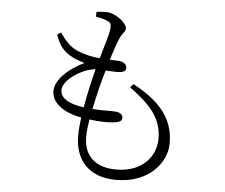

<svg xmlns="http://www.w3.org/2000/svg" viewBox="-56 -842 1111 949"><g transform="rotate(5 500.0 -367.0)"><path d="M219 -658 201 -646C216 -602 235 -573 272 -549C300 -533 321 -526 348 -518C270 -481 207 -422 207 -367C207 -310 262 -266 355 -248C351 -215 348 -183 348 -157C348 -35 421 44 552 44C719 44 802 -65 802 -159C802 -266 750 -355 598 -435L583 -418C677 -348 745 -286 745 -176C745 -96 686 -7 549 -7C455 -7 388 -53 388 -156C388 -179 391 -208 397 -242C447 -235 488 -235 512 -238C549 -241 558 -250 558 -265C558 -281 543 -290 522 -292C501 -294 459 -291 407 -295C421 -365 440 -439 455 -490C480 -489 507 -487 520 -488C544 -489 556 -497 556 -510C556 -526 544 -540 518 -543L471 -545C488 -598 499 -631 511 -658C523 -683 537 -689 537 -706C537 -732 479 -778 436 -778C419 -778 401 -777 385 -775L384 -751C399 -749 422 -744 438 -737C457 -730 462 -724 461 -699C458 -671 439 -611 421 -548C385 -551 348 -558 310 -574C270 -591 246 -621 219 -658ZM363 -299C265 -314 246 -347 246 -376C246 -425 339 -487 405 -492C392 -441 375 -369 363 -299Z"/></g></svg>

Font: Noto Serif SC Light
Style: Regular
Weight: 300
Designer: Ryoko NISHIZUKA 西塚涼子 (kana & ideographs); Frank Grießhammer (Latin, Greek & Cyrillic); Wenlong ZHANG 张文龙 (bopomofo); San
Foundry: Adobe
Version: Version 2.001;hotconv 1.1.0;makeotfexe 2.6.0